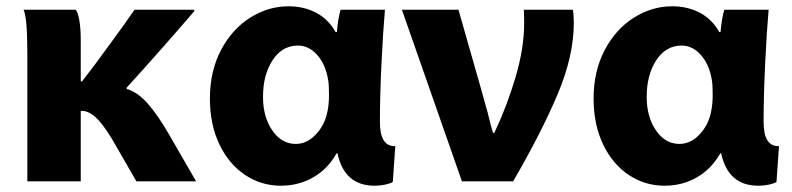

<svg xmlns="http://www.w3.org/2000/svg" viewBox="-20 -527 2521 611"><path d="M518 -99 604 50H414L350 -61Q320 -115 295 -143Q270 -171 245 -174H237V50H67V-358Q67 -471 55 -496H221Q228 -488 232.5 -462Q237 -436 237 -398V-268H241Q278 -315 319.5 -372.5Q361 -430 373 -446L408 -496H598V-491Q486 -361 383 -248V-244Q418 -234 450.5 -197Q483 -160 518 -99Z M1189 -139Q1189 -60 1238 -62L1230 52Q1222 57 1206 60.5Q1190 64 1172 64Q1076 64 1054 -39H1051Q1023 11 976.5 37.5Q930 64 874 64Q811 64 759.5 29.5Q708 -5 678 -68Q648 -131 648 -213Q648 -301 683.5 -368Q719 -435 776.5 -471Q834 -507 898 -507Q947 -507 986 -486.5Q1025 -466 1048 -425H1052Q1056 -471 1064 -496H1205Q1199 -429 1194 -325.5Q1189 -222 1189 -139ZM921 -69Q957 -69 985.5 -99.5Q1014 -130 1022 -172Q1027 -195 1027 -226Q1027 -259 1024 -274Q1016 -322 989.5 -352Q963 -382 928 -382Q878 -382 847.5 -335.5Q817 -289 817 -219V-218Q817 -155 846.5 -112Q876 -69 921 -69Z M1532 -168Q1542 -126 1549 -104H1553Q1593 -188 1620.5 -281Q1648 -374 1648 -453Q1648 -481 1647 -496H1803Q1806 -480 1806 -454Q1806 -349 1754.5 -227Q1703 -105 1613 50H1450L1259 -496H1439L1512 -240Q1531 -173 1532 -168Z M2410 -139Q2410 -60 2459 -62L2451 52Q2443 57 2427 60.5Q2411 64 2393 64Q2297 64 2275 -39H2272Q2244 11 2197.5 37.5Q2151 64 2095 64Q2032 64 1980.5 29.5Q1929 -5 1899 -68Q1869 -131 1869 -213Q1869 -301 1904.5 -368Q1940 -435 1997.5 -471Q2055 -507 2119 -507Q2168 -507 2207 -486.5Q2246 -466 2269 -425H2273Q2277 -471 2285 -496H2426Q2420 -429 2415 -325.5Q2410 -222 2410 -139ZM2142 -69Q2178 -69 2206.5 -99.5Q2235 -130 2243 -172Q2248 -195 2248 -226Q2248 -259 2245 -274Q2237 -322 2210.5 -352Q2184 -382 2149 -382Q2099 -382 2068.5 -335.5Q2038 -289 2038 -219V-218Q2038 -155 2067.5 -112Q2097 -69 2142 -69Z"/></svg>

Font: Gmarket Sans TTF Bold
Style: Regular
Weight: 700
Designer: Creative Director : Sungho Lee; Art Director : Kiwoong Choi; Project Manager : Sori Yang, Jongwook Yoon; Font Designer :
Foundry: Sandoll Inc.
Version: Version 1.000;hotconv 1.0.109;makeotfexe 2.5.65596